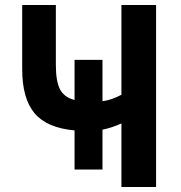

<svg xmlns="http://www.w3.org/2000/svg" viewBox="-20 -750 725 770"><path d="M391 -344Q428 -349 467 -370V-730H606V0H467V-255Q427 -237 391 -230V-70H279V-227Q168 -237 118.5 -296Q69 -355 69 -473V-730H204V-490Q204 -424 220.5 -392Q237 -360 279 -349V-510H391Z"/></svg>

Font: Mplus 1p Bold
Style: Bold
Weight: 700
Version: Version 1.061